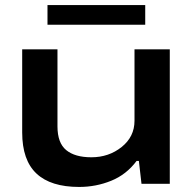

<svg xmlns="http://www.w3.org/2000/svg" viewBox="-20 -720 756 752"><path d="M166 -623V-700.2H548.8V-623ZM290 12.2Q178.7 12.2 122.8 -40.3Q66.9 -92.8 66.9 -201.2V-526.9H205.1V-225.1Q205.1 -160.2 239.3 -132.1Q273.4 -104 337.9 -104Q406.2 -104 456.5 -144.3Q506.8 -184.6 506.8 -247.1V-526.9H645V0H534.2L523.9 -89.8H515.1Q475.1 -36.1 415.5 -12Q356 12.2 290 12.2Z"/></svg>

Font: Archivo Expanded SemiBold
Style: Regular
Weight: 600
Width: 7
Designer: Hector Gatti
Foundry: Omnibus-Type
Version: Version 2.001